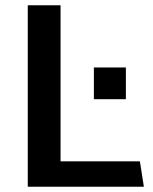

<svg xmlns="http://www.w3.org/2000/svg" viewBox="-20 -706 579 726"><path d="M85 0V-686H209V-96H509L524 0ZM335 -331V-451H456V-331Z"/></svg>

Font: Chivo Medium
Style: Regular
Weight: 500
Designer: Hector Gatti
Foundry: Omnibus-Type
Version: Version 2.002